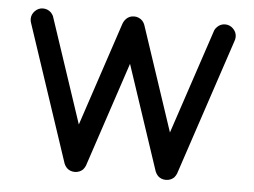

<svg xmlns="http://www.w3.org/2000/svg" viewBox="-44 -602 869 656"><g transform="rotate(5 390.5 -273.5)"><path d="M363.3 -535.6Q374.5 -546.9 390.6 -546.9Q406.7 -546.9 418.5 -535.6Q425.8 -527.8 428.7 -517.6L546.9 -162.6L667.5 -524.4Q670.4 -530.3 675.8 -535.6Q687 -546.9 703.1 -546.9Q718.8 -546.9 730.5 -535.2Q742.2 -523.4 742.2 -507.8Q742.2 -500 739.3 -492.7L583.5 -24.9Q580.6 -17.6 574.7 -10.7Q563 0 546.9 0Q530.8 0 519.5 -10.7Q513.2 -17.6 510.3 -24.9L390.6 -384.3L271 -24.9Q268.1 -17.6 262.2 -10.7Q250.5 0 234.4 0Q218.3 0 207 -10.7Q200.7 -17.6 197.8 -24.9L42 -492.7Q39.1 -500 39.1 -507.8Q39.1 -523.4 50.8 -535.2Q62.5 -546.9 78.1 -546.9Q94.2 -546.9 106 -535.6Q110.8 -530.3 113.8 -524.4L234.4 -162.6L352.5 -517.6Q356 -527.8 363.3 -535.6Z"/></g></svg>

Font: Comfortaa
Style: Regular
Weight: 400
Designer: Johan Aakerlund
Foundry: Johan Aakerlund
Version: Version 2.001; ttfautohint (v1.4.1)